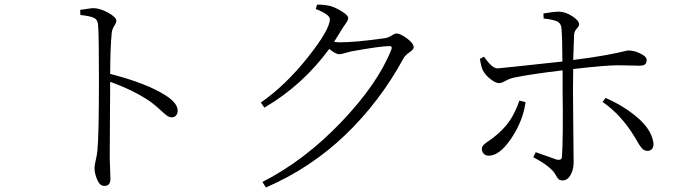

<svg xmlns="http://www.w3.org/2000/svg" viewBox="-20 -787 3020 850"><path d="M335.9 -720.7 335 -743.2Q385.7 -751 391.6 -751Q421.9 -751 458.5 -731Q495.1 -710.9 495.1 -694.3Q495.1 -686.5 485.8 -672.4Q476.6 -658.2 474.6 -641.6Q467.8 -570.3 467.8 -460Q629.9 -418 713.9 -364.3Q766.6 -330.1 766.6 -296.9Q766.6 -285.2 759.8 -276.4Q752.9 -267.6 740.2 -267.6Q728.5 -267.6 717.8 -275.9Q707 -284.2 686.5 -303.2Q666 -322.3 644.5 -337.9Q573.2 -386.7 467.8 -424.8Q467.8 -397.5 466.8 -270.5Q465.8 -143.6 465.8 -84Q466.8 -61.5 467.8 -32.2Q468.8 -2.9 468.8 5.9Q468.8 36.1 441.4 36.1Q421.9 36.1 410.2 8.3Q398.4 -19.5 398.4 -43.9Q398.4 -54.7 403.8 -77.6Q409.2 -100.6 411.1 -119.1Q418 -183.6 418 -443.4Q418 -636.7 414.1 -677.7Q412.1 -700.2 396 -708Q379.9 -715.8 335.9 -720.7Z M1377.9 -747.1 1383.8 -766.6Q1416 -766.6 1441.4 -760.7Q1467.8 -752.9 1494.6 -735.8Q1521.5 -718.8 1521.5 -707Q1521.5 -700.2 1517.6 -693.4Q1513.7 -686.5 1505.4 -675.3Q1497.1 -664.1 1492.2 -655.3Q1465.8 -612.3 1459 -601.6Q1476.6 -599.6 1482.4 -599.6Q1555.7 -599.6 1685.5 -618.2Q1701.2 -621.1 1714.4 -629.9Q1727.5 -638.7 1734.4 -638.7Q1752.9 -638.7 1782.2 -616.7Q1811.5 -594.7 1811.5 -577.1Q1811.5 -568.4 1792.5 -555.2Q1773.4 -542 1766.6 -529.3Q1662.1 -336.9 1508.8 -189.9Q1355.5 -43 1157.2 43L1141.6 18.6Q1329.1 -77.1 1491.2 -247.1Q1653.3 -417 1712.9 -568.4Q1717.8 -583 1704.1 -583Q1666 -583 1535.2 -559.6Q1527.3 -557.6 1515.1 -554.2Q1502.9 -550.8 1494.6 -548.8Q1486.3 -546.9 1480.5 -546.9Q1466.8 -546.9 1437.5 -570.3Q1319.3 -409.2 1150.4 -310.5L1134.8 -333Q1244.1 -409.2 1342.3 -532.7Q1440.4 -656.2 1440.4 -702.1Q1440.4 -722.7 1377.9 -747.1Z M2279.3 -341.8 2306.6 -335Q2295.9 -252.9 2244.1 -175.3Q2192.4 -97.7 2143.6 -97.7Q2129.9 -97.7 2121.6 -106.4Q2113.3 -115.2 2113.3 -127Q2113.3 -132.8 2115.2 -137.2Q2117.2 -141.6 2122.1 -146.5Q2127 -151.4 2130.9 -154.3Q2134.8 -157.2 2144.5 -163.6Q2154.3 -169.9 2159.2 -173.8Q2210.9 -213.9 2236.8 -252.9Q2262.7 -292 2279.3 -341.8ZM2386.7 -705.1 2385.7 -727.5Q2432.6 -735.4 2457 -735.4Q2486.3 -733.4 2515.1 -714.4Q2543.9 -695.3 2543.9 -678.7Q2543.9 -671.9 2533.2 -660.2Q2522.5 -648.4 2521.5 -632.8Q2518.6 -557.6 2517.6 -521.5Q2610.4 -533.2 2667 -543.9Q2723.6 -554.7 2739.3 -559.1Q2754.9 -563.5 2761.7 -563.5Q2788.1 -563.5 2815.4 -549.8Q2842.8 -536.1 2842.8 -522.5Q2842.8 -507.8 2835.4 -502Q2828.1 -496.1 2809.6 -496.1Q2796.9 -496.1 2766.1 -497.1Q2735.4 -498 2713.9 -498Q2661.1 -498 2517.6 -481.4Q2516.6 -447.3 2516.6 -387.7Q2516.6 -347.7 2518.1 -211.4Q2519.5 -75.2 2519.5 -68.4Q2519.5 -36.1 2505.9 -12.2Q2492.2 11.7 2470.7 11.7Q2459 11.7 2453.6 6.8Q2448.2 2 2441.4 -10.3Q2434.6 -22.5 2426.8 -31.2Q2398.4 -61.5 2340.8 -90.8L2351.6 -113.3Q2444.3 -80.1 2445.3 -80.1Q2466.8 -76.2 2467.8 -92.8Q2473.6 -175.8 2470.7 -389.6V-475.6Q2332 -459 2259.8 -444.3Q2238.3 -440.4 2219.2 -429.7Q2200.2 -418.9 2189.5 -418.9Q2174.8 -418.9 2152.3 -436Q2129.9 -453.1 2118.2 -474.6Q2110.4 -489.3 2104.5 -526.4L2123 -536.1Q2158.2 -483.4 2183.6 -484.4Q2191.4 -484.4 2469.7 -514.6Q2469.7 -610.4 2465.8 -661.1Q2463.9 -683.6 2447.3 -691.9Q2430.7 -700.2 2386.7 -705.1ZM2647.5 -335.9 2661.1 -353.5Q2741.2 -318.4 2800.3 -268.1Q2859.4 -217.8 2871.1 -164.1Q2876 -143.6 2869.1 -131.3Q2862.3 -119.1 2846.7 -119.1Q2838.9 -119.1 2832.5 -122.1Q2826.2 -125 2820.3 -132.3Q2814.5 -139.6 2810.5 -145.5Q2806.6 -151.4 2799.8 -163.6Q2793 -175.8 2789.1 -181.6Q2729.5 -279.3 2647.5 -335.9Z"/></svg>

Font: GenYoMin TW TTF Light
Style: Regular
Weight: 300
Version: Version 1.300